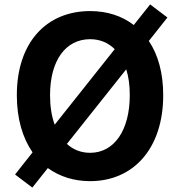

<svg xmlns="http://www.w3.org/2000/svg" viewBox="-20 -804 810 867"><path d="M387 14C582 14 717 -133 717 -374C717 -474 694 -557 652 -619L736 -725L658 -784L584 -691C531 -732 464 -754 387 -754C191 -754 56 -614 56 -374C56 -268 82 -181 127 -116L48 -16L126 43L196 -45C249 -7 313 14 387 14ZM387 -114C346 -114 311 -128 282 -154L550 -491C561 -457 566 -418 566 -374C566 -216 496 -114 387 -114ZM227 -241C213 -279 206 -323 206 -374C206 -532 277 -627 387 -627C431 -627 469 -611 498 -582Z"/></svg>

Font: Noto Sans JP
Style: Bold
Weight: 700
Designer: Ryoko NISHIZUKA 西塚涼子 (kana, bopomofo & ideographs); Paul D. Hunt (Latin, Greek & Cyrillic); Sandoll Communications 산돌커뮤니
Foundry: Adobe
Version: Version 2.004;hotconv 1.0.118;makeotfexe 2.5.65603